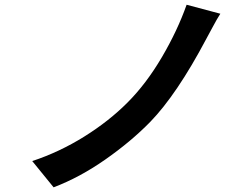

<svg xmlns="http://www.w3.org/2000/svg" viewBox="-20 -758 996 813"><path d="M913 -699.9Q899.5 -679.3 878 -638.8Q856.5 -598.4 853.3 -593Q729 -358.3 616.1 -241.8Q534.8 -158.7 426 -82.6Q317.1 -6.4 207 35.2L116.5 -76Q231.5 -114 336.8 -179.7Q442.1 -245.4 521 -324.9Q599.8 -404.1 665.5 -516Q731.2 -627.8 770.2 -737.9Z"/></svg>

Font: Karasuma Gothic
Style: Bold Italic
Weight: 700
Italic angle: 9.39998°
Designer: Rasmus Andersson / Ryoko Nishizuka
Foundry: Genbu
Version: Version 1.00